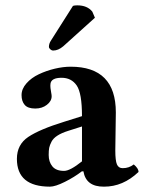

<svg xmlns="http://www.w3.org/2000/svg" viewBox="-20 -696 546 726"><path d="M255.9 -673.8Q261.7 -675.8 272 -675.8Q310.1 -675.8 329.1 -651.9L338.9 -628.9L219.2 -521Q200.2 -504.9 181.2 -504.9Q175.3 -504.9 170.2 -509.5Q165 -514.2 165 -519Q165 -531.2 172.9 -543ZM295.4 -48.3 289.1 -47.9Q262.2 -26.9 225.6 -8.5Q189 9.8 168.9 9.8Q43.9 9.8 43.9 -95.2Q43.9 -149.4 86.9 -178.2Q129.9 -207 223.1 -235.8L290 -256.8Q290 -343.8 270 -372.8Q250 -401.9 212.9 -401.9Q173.8 -401.9 170.9 -379.4Q169.9 -372.1 170.9 -363Q171.9 -354 173.6 -345.5Q175.3 -336.9 175.3 -332Q175.3 -313.5 157.2 -299.6Q139.2 -285.6 113.3 -285.6Q85.4 -285.6 73.5 -299.3Q61.5 -313 61.5 -336.4Q61.5 -359.9 80.1 -380.9Q98.6 -401.9 127 -415.3Q155.3 -428.7 187.3 -436.3Q219.2 -443.8 247.1 -443.8Q418 -443.8 418 -271L416 -127Q416 -88.9 422.1 -74.5Q428.2 -60.1 443.8 -60.1Q467.8 -60.1 485.8 -74.2Q503.9 -59.1 503.9 -45.9Q444.8 10.3 373 9.8Q305.2 10.3 295.4 -48.3ZM290 -217.8 237.8 -201.2Q212.9 -193.4 197 -183.1Q181.2 -172.9 174.6 -159.9Q168 -147 166 -137Q164.1 -127 164.1 -109.9Q164.1 -84 178 -66.9Q191.9 -49.8 222.2 -49.8Q245.1 -49.8 290 -85.9Z"/></svg>

Font: Linux Libertine
Style: Bold
Weight: 700
Designer: Philipp H. Poll
Foundry: Philipp H. Poll
Version: Version 5.0.3